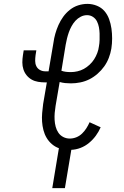

<svg xmlns="http://www.w3.org/2000/svg" viewBox="-20 -763 640 988"><path d="M249 205 283 0H284Q264 -7 247.5 -21Q231 -35 220 -53.5Q209 -72 203.5 -93.5Q198 -115 196.5 -137Q195 -159 197 -182Q199 -205 202 -228L221 -339H213Q194 -339 176 -342Q158 -345 143 -353.5Q128 -362 117 -375.5Q106 -389 100.5 -406Q95 -423 95 -441.5Q95 -460 98 -479L102 -504H167L163 -479Q161 -464 161 -449.5Q161 -435 167 -422.5Q173 -410 185.5 -403Q198 -396 213 -396H230L255 -543Q258 -566 264.5 -589Q271 -612 281 -634.5Q291 -657 305.5 -677Q320 -697 339.5 -712.5Q359 -728 382.5 -735.5Q406 -743 430 -743Q455 -743 478.5 -733.5Q502 -724 517.5 -706Q533 -688 541.5 -664.5Q550 -641 553.5 -616Q557 -591 557 -565Q557 -539 553 -513Q549 -489 540 -465.5Q531 -442 516.5 -421.5Q502 -401 482 -383.5Q462 -366 440 -355Q418 -344 393.5 -339Q369 -334 345 -334Q330 -334 315.5 -335.5Q301 -337 287 -341L266 -218Q263 -200 261.5 -182Q260 -164 261 -146Q262 -128 266.5 -111Q271 -94 280.5 -80Q290 -66 305.5 -58Q321 -50 339 -50Q356 -50 372.5 -56.5Q389 -63 402 -75.5Q415 -88 424.5 -103Q434 -118 441 -134L498 -108Q488 -85 473 -64.5Q458 -44 438 -27.5Q418 -11 394.5 -2Q371 7 347 8L314 205ZM344 -392Q361 -392 378.5 -396Q396 -400 411.5 -408.5Q427 -417 441 -430Q455 -443 464.5 -458Q474 -473 480.5 -490Q487 -507 489 -524Q492 -540 492.5 -557Q493 -574 492.5 -590.5Q492 -607 489 -623Q486 -639 479 -653Q472 -667 458.5 -676Q445 -685 428 -685Q411 -685 395.5 -677Q380 -669 368.5 -656.5Q357 -644 348.5 -628.5Q340 -613 334.5 -597.5Q329 -582 325 -566Q321 -550 318 -533L296 -399Q307 -395 319 -393.5Q331 -392 344 -392Z"/></svg>

Font: Iosevka Curly Slab LtEx
Style: Italic
Weight: 300
Width: 7
Italic angle: -9°
Monospace: yes
Designer: Belleve Invis
Foundry: Belleve Invis
Version: Version 11.1.0; ttfautohint (v1.8.3)